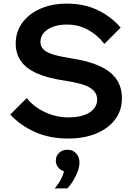

<svg xmlns="http://www.w3.org/2000/svg" viewBox="-20 -751 739 1063"><path d="M37 -117 128 -208Q154 -175 191 -151Q228 -127 271 -114Q314 -101 359 -101Q408 -101 443.5 -113Q479 -125 498.5 -147.5Q518 -170 518 -200Q518 -240 479.5 -264.5Q441 -289 342 -304Q245 -318 184.5 -345Q124 -372 95.5 -413Q67 -454 67 -510Q67 -575 103.5 -625Q140 -675 204 -703Q268 -731 350 -731Q446 -731 521 -695Q596 -659 648 -598L558 -508Q520 -557 467.5 -586Q415 -615 351 -615Q286 -615 245 -588.5Q204 -562 204 -518Q204 -495 220 -478Q236 -461 273.5 -449.5Q311 -438 375 -428Q472 -413 533.5 -384.5Q595 -356 625 -312Q655 -268 655 -207Q655 -139 617 -89Q579 -39 512 -11.5Q445 16 357 16Q254 16 173 -20.5Q92 -57 37 -117ZM353 292H283Q307 264 322 232Q337 200 335 178L355 200Q327 200 308 182Q289 164 289 139Q289 113 307 95.5Q325 78 353 78Q383 78 401.5 98Q420 118 420 149Q420 171 410.5 197Q401 223 386 248Q371 273 353 292Z"/></svg>

Font: Wix Madefor Display
Style: Bold
Weight: 700
Designer: Dalton Maag Ltd
Foundry: Dalton Maag Ltd
Version: Version 3.100